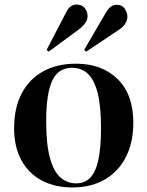

<svg xmlns="http://www.w3.org/2000/svg" viewBox="-20 -810 647 844"><path d="M298 14Q221 14 163 -17Q105 -48 73.5 -106.5Q42 -165 42 -246Q42 -336 75.5 -399.5Q109 -463 170 -496.5Q231 -530 314 -530Q428 -530 497 -462.5Q566 -395 566 -271Q566 -183 533 -119Q500 -55 440 -20.5Q380 14 298 14ZM315 -4Q351 -4 375 -27Q399 -50 411.5 -103.5Q424 -157 424 -248Q424 -346 408.5 -404Q393 -462 365 -487Q337 -512 297 -512Q260 -512 234.5 -490Q209 -468 196 -416Q183 -364 183 -276Q183 -176 199.5 -116Q216 -56 245.5 -30Q275 -4 315 -4ZM194 -583 185 -591 272 -758Q281 -776 292.5 -783Q304 -790 316 -790Q341 -790 353 -774Q365 -758 365 -739Q365 -710 327 -681ZM359 -583 350 -591 447 -757Q466 -789 492 -789Q517 -789 528.5 -771.5Q540 -754 540 -737Q540 -721 530 -705.5Q520 -690 504 -680Z"/></svg>

Font: Literata 72pt SemiBold
Style: Regular
Weight: 600
Designer: Latin by Veronika Burian and Jose Scaglione. Greek by Irene Vlachou. Cyrillic by Vera Evstafieva.
Foundry: TypeTogether
Version: Version 3.002